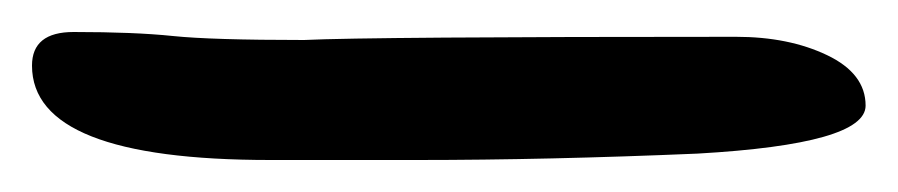

<svg xmlns="http://www.w3.org/2000/svg" viewBox="-20 92 561 120"><path d="M149 192Q0 192 0 133Q0 112 26 112Q64 112 88 114.5Q112 117 170 117Q211 115 440 115Q473 115 497 126.5Q521 138 521 158Q521 182 416 188Q322 192 241 192Q241 192 149 192Z"/></svg>

Font: Devonshire
Style: Regular
Weight: 400
Designer: Astigmatic (AOETI)
Foundry: Astigmatic (AOETI)
Version: Version 1.001